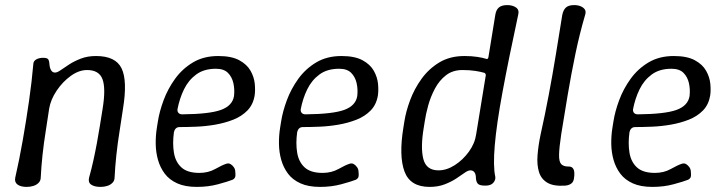

<svg xmlns="http://www.w3.org/2000/svg" viewBox="-20 -727 2853 754"><path d="M111 -477Q112 -488 123 -494Q134 -500 149 -500Q164 -500 168.5 -495Q173 -490 174 -476Q175 -461 180.5 -451.5Q186 -442 196 -442Q205 -442 219 -452Q233 -462 252.5 -474.5Q272 -487 298 -497Q324 -507 357 -507Q434 -507 457.5 -458.5Q481 -410 463 -300Q457 -258 449.5 -211.5Q442 -165 437 -118.5Q432 -72 430 -30Q430 -18 422 -9.5Q414 -1 401.5 3Q389 7 375 7Q351 7 338 -2Q325 -11 330 -30Q339 -62 346.5 -96Q354 -130 360.5 -165Q367 -200 372.5 -234.5Q378 -269 383 -300Q396 -380 382.5 -416Q369 -452 322 -452Q290 -452 258 -429Q226 -406 202.5 -371Q179 -336 173 -300Q167 -258 159.5 -211.5Q152 -165 147 -118.5Q142 -72 140 -30Q140 -18 132 -9.5Q124 -1 111.5 3Q99 7 85 7Q61 7 48.5 -2.5Q36 -12 40 -30Q56 -100 69.5 -177Q83 -254 94 -330.5Q105 -407 111 -477Z M753 7Q707 7 676 -7Q645 -21 627 -45Q609 -69 600.5 -99Q592 -129 591.5 -161.5Q591 -194 596 -225L600 -250Q606 -289 622.5 -333.5Q639 -378 667.5 -417.5Q696 -457 738 -482Q780 -507 837 -507Q889 -507 919.5 -490.5Q950 -474 964 -449Q978 -424 980.5 -398Q983 -372 980 -352Q974 -316 951.5 -293Q929 -270 896 -257Q863 -244 825.5 -237.5Q788 -231 751.5 -229.5Q715 -228 686 -228Q676 -228 670.5 -222.5Q665 -217 663 -208Q657 -164 663 -127.5Q669 -91 692.5 -69.5Q716 -48 763 -48Q798 -48 825.5 -63.5Q853 -79 869 -84Q878 -87 885.5 -82.5Q893 -78 898.5 -70Q904 -62 904 -52Q906 -34 902 -28.5Q898 -23 893 -21Q875 -14 836.5 -3.5Q798 7 753 7ZM696 -278Q803 -279 848 -295.5Q893 -312 899 -350Q902 -376 896.5 -400.5Q891 -425 875 -441Q859 -457 828 -457Q781 -457 750.5 -434.5Q720 -412 702.5 -376Q685 -340 677 -298Q676 -289 681 -283.5Q686 -278 696 -278Z M1237 7Q1191 7 1160 -7Q1129 -21 1111 -45Q1093 -69 1084.5 -99Q1076 -129 1075.5 -161.5Q1075 -194 1080 -225L1084 -250Q1090 -289 1106.5 -333.5Q1123 -378 1151.5 -417.5Q1180 -457 1222 -482Q1264 -507 1321 -507Q1373 -507 1403.5 -490.5Q1434 -474 1448 -449Q1462 -424 1464.5 -398Q1467 -372 1464 -352Q1458 -316 1435.5 -293Q1413 -270 1380 -257Q1347 -244 1309.5 -237.5Q1272 -231 1235.5 -229.5Q1199 -228 1170 -228Q1160 -228 1154.5 -222.5Q1149 -217 1147 -208Q1141 -164 1147 -127.5Q1153 -91 1176.5 -69.5Q1200 -48 1247 -48Q1282 -48 1309.5 -63.5Q1337 -79 1353 -84Q1362 -87 1369.5 -82.5Q1377 -78 1382.5 -70Q1388 -62 1388 -52Q1390 -34 1386 -28.5Q1382 -23 1377 -21Q1359 -14 1320.5 -3.5Q1282 7 1237 7ZM1180 -278Q1287 -279 1332 -295.5Q1377 -312 1383 -350Q1386 -376 1380.5 -400.5Q1375 -425 1359 -441Q1343 -457 1312 -457Q1265 -457 1234.5 -434.5Q1204 -412 1186.5 -376Q1169 -340 1161 -298Q1160 -289 1165 -283.5Q1170 -278 1180 -278Z M1667 7Q1591 7 1568.5 -53.5Q1546 -114 1564 -225L1568 -250Q1574 -289 1590.5 -333.5Q1607 -378 1635.5 -417.5Q1664 -457 1705.5 -482Q1747 -507 1804 -507Q1833 -507 1855 -503.5Q1877 -500 1889 -496Q1896 -493 1898 -502L1925 -668Q1928 -688 1939 -697.5Q1950 -707 1972 -707Q1993 -707 2006.5 -697.5Q2020 -688 2015 -669Q1977 -493 1953.5 -366Q1930 -239 1923 -156.5Q1916 -74 1925 -33Q1927 -21 1917.5 -9.5Q1908 2 1886 2Q1863 2 1856.5 -5.5Q1850 -13 1849 -27Q1849 -42 1843.5 -50Q1838 -58 1827 -58Q1818 -58 1804 -48Q1790 -38 1771 -25.5Q1752 -13 1726 -3Q1700 7 1667 7ZM1702 -58Q1734 -58 1766 -78.5Q1798 -99 1821.5 -131.5Q1845 -164 1850 -200L1888 -433Q1886 -440 1882 -441Q1869 -445 1847 -448.5Q1825 -452 1796 -452Q1758 -452 1731.5 -431.5Q1705 -411 1688 -379Q1671 -347 1661.5 -312.5Q1652 -278 1648 -250L1644 -225Q1631 -147 1642.5 -102.5Q1654 -58 1702 -58Z M2199 2Q2154 5 2129.5 -9.5Q2105 -24 2096.5 -52Q2088 -80 2091 -118Q2094 -156 2103 -199Q2120 -275 2135 -354.5Q2150 -434 2163 -513.5Q2176 -593 2188 -668Q2192 -688 2202.5 -697.5Q2213 -707 2235 -707Q2249 -707 2260 -702.5Q2271 -698 2276.5 -690Q2282 -682 2278 -669Q2256 -594 2239.5 -514.5Q2223 -435 2209.5 -355Q2196 -275 2184 -200Q2176 -147 2175.5 -119.5Q2175 -92 2184 -82.5Q2193 -73 2212 -73Q2226 -74 2232 -63Q2238 -52 2234 -26Q2232 -12 2222.5 -5.5Q2213 1 2199 2Z M2542 7Q2496 7 2465 -7Q2434 -21 2416 -45Q2398 -69 2389.5 -99Q2381 -129 2380.5 -161.5Q2380 -194 2385 -225L2389 -250Q2395 -289 2411.5 -333.5Q2428 -378 2456.5 -417.5Q2485 -457 2527 -482Q2569 -507 2626 -507Q2678 -507 2708.5 -490.5Q2739 -474 2753 -449Q2767 -424 2769.5 -398Q2772 -372 2769 -352Q2763 -316 2740.5 -293Q2718 -270 2685 -257Q2652 -244 2614.5 -237.5Q2577 -231 2540.5 -229.5Q2504 -228 2475 -228Q2465 -228 2459.5 -222.5Q2454 -217 2452 -208Q2446 -164 2452 -127.5Q2458 -91 2481.5 -69.5Q2505 -48 2552 -48Q2587 -48 2614.5 -63.5Q2642 -79 2658 -84Q2667 -87 2674.5 -82.5Q2682 -78 2687.5 -70Q2693 -62 2693 -52Q2695 -34 2691 -28.5Q2687 -23 2682 -21Q2664 -14 2625.5 -3.5Q2587 7 2542 7ZM2485 -278Q2592 -279 2637 -295.5Q2682 -312 2688 -350Q2691 -376 2685.5 -400.5Q2680 -425 2664 -441Q2648 -457 2617 -457Q2570 -457 2539.5 -434.5Q2509 -412 2491.5 -376Q2474 -340 2466 -298Q2465 -289 2470 -283.5Q2475 -278 2485 -278Z"/></svg>

Font: Winky Sans Light
Style: Italic
Weight: 300
Italic angle: -8.97852°
Designer: Simon Atzbach
Foundry: typofactur
Version: Version 1.205